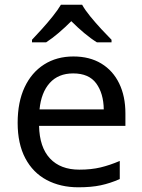

<svg xmlns="http://www.w3.org/2000/svg" viewBox="-20 -786 604 816"><path d="M292 -546Q361 -546 410.5 -516Q460 -486 486.5 -431.5Q513 -377 513 -304V-251H146Q148 -160 192.5 -112.5Q237 -65 317 -65Q368 -65 407.5 -74.5Q447 -84 489 -102V-25Q448 -7 408 1.5Q368 10 313 10Q237 10 178.5 -21Q120 -52 87.5 -113.5Q55 -175 55 -264Q55 -352 84.5 -415Q114 -478 167.5 -512Q221 -546 292 -546ZM291 -474Q228 -474 191.5 -433.5Q155 -393 148 -321H421Q420 -389 389 -431.5Q358 -474 291 -474ZM329 -766Q341 -744 363.5 -716.5Q386 -689 410.5 -662.5Q435 -636 454 -617V-606H392Q366 -622 338 -645.5Q310 -669 283 -696Q256 -669 229 -646Q202 -623 176 -606H116V-617Q135 -637 158.5 -663Q182 -689 204 -716.5Q226 -744 239 -766Z"/></svg>

Font: Noto Sans Glagolitic
Style: Regular
Weight: 400
Designer: Monotype Design Team
Foundry: Monotype Imaging Inc.
Version: Version 2.004; ttfautohint (v1.8.4.7-5d5b)